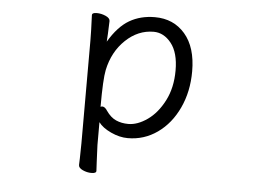

<svg xmlns="http://www.w3.org/2000/svg" viewBox="-48 -550 1097 786"><g transform="rotate(5 500.0 -157.0)"><path d="M300 -472Q300 -482 319 -482Q338 -482 356 -474Q374 -466 374 -454L372 -402L370 -369Q408 -433 453.5 -459.5Q499 -486 558 -486Q635 -486 682 -431.5Q729 -377 729 -278Q729 -195 697.5 -127.5Q666 -60 611.5 -21.5Q557 17 490 17Q456 17 420.5 0.5Q385 -16 369 -38V56Q369 61 372 124Q374 154 374 162Q374 172 354 172Q336 172 318.5 164Q301 156 301 144Q301 128 302 116L303 55V-368Q303 -403 300 -472ZM375 -103Q386 -103 396 -87Q414 -61 436.5 -51Q459 -41 487 -41Q525 -41 565.5 -69.5Q606 -98 633.5 -151.5Q661 -205 661 -276Q661 -349 630.5 -387.5Q600 -426 558 -426Q494 -426 443 -377.5Q392 -329 376 -253Q368 -215 368 -101Q372 -103 375 -103Z"/></g></svg>

Font: Iansui
Style: Regular
Weight: 400
Designer: But Ko / Fontworks Inc.
Foundry: zi-hi.com / Fontworks Inc.
Version: Version 1.002